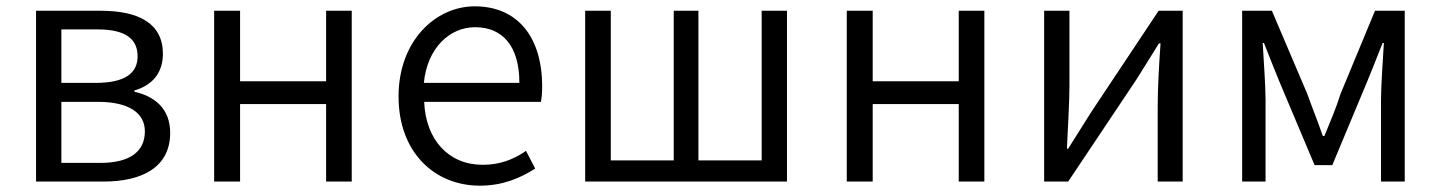

<svg xmlns="http://www.w3.org/2000/svg" viewBox="-20 -574 4554 607"><path d="M94 0H307C432 0 518 -47 518 -154C518 -233 466 -270 405 -284V-288C460 -304 495 -342 495 -404C495 -501 417 -540 298 -540H94ZM174 -312V-481H289C378 -481 415 -450 415 -396C415 -344 377 -312 283 -312ZM174 -59V-252H290C387 -252 438 -217 438 -159C438 -95 391 -59 297 -59Z M657 0H739V-245H1011V0H1092V-540H1011V-317H739V-540H657Z M1497 13C1571 13 1626 -12 1672 -41L1643 -97C1602 -69 1560 -53 1506 -53C1398 -53 1326 -132 1321 -252H1690C1693 -266 1694 -283 1694 -301C1694 -457 1616 -554 1481 -554C1357 -554 1240 -445 1240 -269C1240 -92 1354 13 1497 13ZM1320 -312C1331 -423 1402 -488 1482 -488C1570 -488 1622 -427 1622 -312Z M1830 0H2468V-540H2388V-67H2188V-540H2110V-67H1911V-540H1830Z M2657 0H2739V-245H3011V0H3092V-540H3011V-317H2739V-540H2657Z M3281 0H3357L3571 -320C3592 -353 3623 -403 3644 -437H3649C3644 -366 3640 -294 3640 -236V0H3719V-540H3643L3430 -220C3409 -187 3378 -137 3357 -104H3353C3356 -174 3361 -247 3361 -304V-540H3281Z M3907 0H3981V-258C3981 -305 3975 -382 3972 -438H3976C3992 -396 4010 -353 4026 -313L4136 -52H4192L4301 -313C4317 -353 4335 -396 4351 -438H4355C4352 -382 4346 -305 4346 -258V0H4421V-540H4327L4218 -277C4204 -232 4185 -188 4167 -144H4162C4147 -188 4129 -232 4113 -277L4001 -540H3907Z"/></svg>

Font: ChiuKong Gothic CL Normal
Style: Regular
Weight: 350
Designer: Ryoko NISHIZUKA 西塚涼子 (kana, bopomofo & ideographs); Paul D. Hunt (Latin, Greek & Cyrillic); Sandoll Communications 산돌커뮤니
Foundry: Adobe
Version: Version 1.300